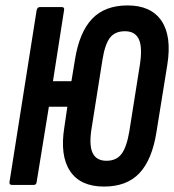

<svg xmlns="http://www.w3.org/2000/svg" viewBox="-20 -681 641 707"><path d="M450 -661Q536 -661 574.5 -604.5Q613 -548 596 -442L556 -194Q540 -93 493.5 -43.5Q447 6 363 6Q276 6 238 -51Q200 -108 217 -213L228 -288H160L115 -11Q114 0 104 0H25Q13 0 15 -11L115 -644Q118 -655 127 -655H207Q218 -655 216 -644L175 -382H243L256 -461Q272 -562 319 -611.5Q366 -661 450 -661ZM495 -442Q505 -506 491.5 -536Q478 -566 440 -566Q403 -566 384.5 -541.5Q366 -517 357 -459L318 -213Q307 -149 320.5 -119Q334 -89 372 -89Q408 -89 427 -113.5Q446 -138 456 -196Z"/></svg>

Font: Sofia Sans Extra Condensed
Style: Bold Italic
Weight: 700
Italic angle: -9°
Designer: Botio Nikoltchev, Ani Petrova
Foundry: lettersoup
Version: Version 4.101